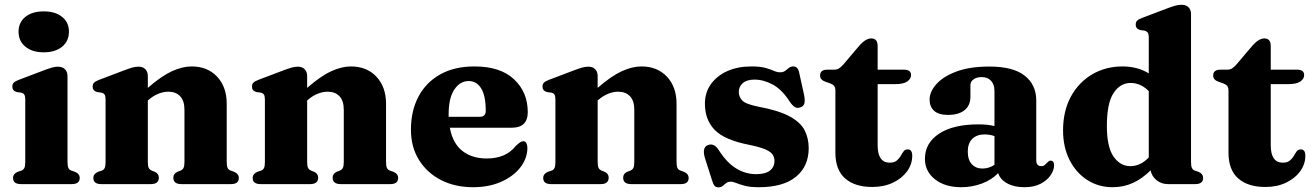

<svg xmlns="http://www.w3.org/2000/svg" viewBox="-20 -769 5490 802"><path d="M162.5 -550.5Q114.5 -550.5 86 -574Q57.5 -597.5 57.5 -636.5Q57.5 -675.5 86 -698.5Q114.5 -721.5 162.5 -721.5Q211 -721.5 239.5 -698.5Q268 -675.5 268 -636.5Q268 -597.5 239.5 -574Q211 -550.5 162.5 -550.5ZM262 -451.5V-93.5Q262 -75 265.8 -67.2Q269.5 -59.5 278 -56.5L292.5 -51.5Q313 -43.5 313 -25.5Q313 0 280 0H67.5Q34.5 0 34.5 -25.5Q34.5 -43 54.5 -51.5L70 -56.5Q78 -60 81.8 -67.5Q85.5 -75 85.5 -93V-353Q85.5 -367.5 81.5 -373.8Q77.5 -380 68.5 -382L50 -384.5Q31.5 -390 31.5 -407Q31.5 -417.5 37.2 -423.5Q43 -429.5 58.5 -435.5L160 -474Q183.5 -483 197.2 -486.8Q211 -490.5 221 -490.5Q241.5 -490.5 251.8 -479.5Q262 -468.5 262 -451.5Z M597.5 -451.5V-402Q654.5 -451.5 698.2 -471.5Q742 -491.5 780.5 -491.5Q846.5 -491.5 886.8 -448.8Q927 -406 927 -335.5V-94Q927 -75.5 930.8 -67.5Q934.5 -59.5 943.5 -56.5L957.5 -51.5Q977.5 -43 977.5 -25.5Q977.5 0 945 0H737.5Q704 0 704 -27Q704 -43 720 -51L734.5 -56.5Q743 -60.5 746.8 -68Q750.5 -75.5 750.5 -94V-310Q750.5 -348 732.5 -367Q714.5 -386 683 -386Q663.5 -386 641.8 -377.5Q620 -369 599.5 -351L597.5 -349.5V-93.5Q597.5 -75 601.2 -67.8Q605 -60.5 613.5 -56.5L627.5 -51Q643.5 -43 643.5 -27Q643.5 0 610 0H403Q370 0 370 -25.5Q370 -43 390 -51.5L405.5 -56.5Q413.5 -59.5 417.2 -67.2Q421 -75 421 -93V-353Q421 -367.5 417 -373.8Q413 -380 404 -382L385.5 -384.5Q367 -390 367 -407Q367 -417.5 372.8 -423.5Q378.5 -429.5 394 -435.5L495.5 -474Q518 -482.5 531.8 -486.5Q545.5 -490.5 558.5 -490.5Q577.5 -490.5 587.5 -479.5Q597.5 -468.5 597.5 -451.5Z M1263 -451.5V-402Q1320 -451.5 1363.8 -471.5Q1407.5 -491.5 1446 -491.5Q1512 -491.5 1552.2 -448.8Q1592.5 -406 1592.5 -335.5V-94Q1592.5 -75.5 1596.2 -67.5Q1600 -59.5 1609 -56.5L1623 -51.5Q1643 -43 1643 -25.5Q1643 0 1610.5 0H1403Q1369.5 0 1369.5 -27Q1369.5 -43 1385.5 -51L1400 -56.5Q1408.5 -60.5 1412.2 -68Q1416 -75.5 1416 -94V-310Q1416 -348 1398 -367Q1380 -386 1348.5 -386Q1329 -386 1307.2 -377.5Q1285.5 -369 1265 -351L1263 -349.5V-93.5Q1263 -75 1266.8 -67.8Q1270.5 -60.5 1279 -56.5L1293 -51Q1309 -43 1309 -27Q1309 0 1275.5 0H1068.5Q1035.5 0 1035.5 -25.5Q1035.5 -43 1055.5 -51.5L1071 -56.5Q1079 -59.5 1082.8 -67.2Q1086.5 -75 1086.5 -93V-353Q1086.5 -367.5 1082.5 -373.8Q1078.5 -380 1069.5 -382L1051 -384.5Q1032.5 -390 1032.5 -407Q1032.5 -417.5 1038.2 -423.5Q1044 -429.5 1059.5 -435.5L1161 -474Q1183.5 -482.5 1197.2 -486.5Q1211 -490.5 1224 -490.5Q1243 -490.5 1253 -479.5Q1263 -468.5 1263 -451.5Z M2184.5 -300.5Q2184.5 -235.5 2117.5 -235.5H1859Q1871 -170 1911.5 -138.5Q1952 -107 2013.5 -107Q2052 -107 2082.2 -119.5Q2112.5 -132 2134.5 -159.5Q2146.5 -170.5 2153 -174.8Q2159.5 -179 2166 -179Q2175 -179 2179 -170.5Q2183 -162 2183 -149.5Q2182 -106 2153 -69Q2124 -32 2073 -9.5Q2022 13 1955.5 13Q1881 13 1822.5 -16.8Q1764 -46.5 1730.2 -100.8Q1696.5 -155 1696.5 -227Q1696.5 -306 1728 -365.5Q1759.5 -425 1818.8 -458.2Q1878 -491.5 1962 -491.5Q2070 -491.5 2127.2 -437.8Q2184.5 -384 2184.5 -300.5ZM1854 -291.5Q1854 -286 1854 -281H1982.5Q2009 -281 2009 -305.5Q2009 -369.5 1989.8 -400Q1970.5 -430.5 1938 -430.5Q1901.5 -430.5 1877.8 -395Q1854 -359.5 1854 -291.5Z M2476.5 -451.5V-402Q2533.5 -451.5 2577.2 -471.5Q2621 -491.5 2659.5 -491.5Q2725.5 -491.5 2765.8 -448.8Q2806 -406 2806 -335.5V-94Q2806 -75.5 2809.8 -67.5Q2813.5 -59.5 2822.5 -56.5L2836.5 -51.5Q2856.5 -43 2856.5 -25.5Q2856.5 0 2824 0H2616.5Q2583 0 2583 -27Q2583 -43 2599 -51L2613.5 -56.5Q2622 -60.5 2625.8 -68Q2629.5 -75.5 2629.5 -94V-310Q2629.5 -348 2611.5 -367Q2593.5 -386 2562 -386Q2542.5 -386 2520.8 -377.5Q2499 -369 2478.5 -351L2476.5 -349.5V-93.5Q2476.5 -75 2480.2 -67.8Q2484 -60.5 2492.5 -56.5L2506.5 -51Q2522.5 -43 2522.5 -27Q2522.5 0 2489 0H2282Q2249 0 2249 -25.5Q2249 -43 2269 -51.5L2284.5 -56.5Q2292.5 -59.5 2296.2 -67.2Q2300 -75 2300 -93V-353Q2300 -367.5 2296 -373.8Q2292 -380 2283 -382L2264.5 -384.5Q2246 -390 2246 -407Q2246 -417.5 2251.8 -423.5Q2257.5 -429.5 2273 -435.5L2374.5 -474Q2397 -482.5 2410.8 -486.5Q2424.5 -490.5 2437.5 -490.5Q2456.5 -490.5 2466.5 -479.5Q2476.5 -468.5 2476.5 -451.5Z M3131.5 -436.5Q3099.5 -436.5 3082.8 -421.8Q3066 -407 3066 -385Q3066 -365 3080.2 -349.5Q3094.5 -334 3147.5 -323.5Q3233 -307.5 3278.5 -282.8Q3324 -258 3341 -224.8Q3358 -191.5 3358 -150Q3358 -74.5 3305 -30.8Q3252 13 3149.5 13Q3114 13 3092 7.2Q3070 1.5 3056.2 -4.2Q3042.5 -10 3032 -10Q3020.5 -10 3013.2 -4.2Q3006 1.5 2999 7.5Q2992 13.5 2981 13.5Q2970 13.5 2964.8 7.2Q2959.5 1 2954.5 -15L2924.5 -109Q2911.5 -153 2937 -163Q2962 -172.5 2981 -144Q3015 -90 3054.5 -65.8Q3094 -41.5 3138.5 -41.5Q3177 -41.5 3196 -56.5Q3215 -71.5 3215 -96.5Q3215 -112 3207 -123.8Q3199 -135.5 3176.5 -145.2Q3154 -155 3109.5 -164Q3006.5 -184 2965.5 -226.2Q2924.5 -268.5 2924.5 -336Q2924.5 -382.5 2949.5 -417.5Q2974.5 -452.5 3018 -472Q3061.5 -491.5 3118.5 -491.5Q3155 -491.5 3176.8 -485.5Q3198.5 -479.5 3212.2 -473.2Q3226 -467 3239 -467Q3251.5 -467 3259.8 -473.2Q3268 -479.5 3275.5 -485.5Q3283 -491.5 3294 -491.5Q3314 -491.5 3319 -462L3339 -371.5Q3343 -349.5 3340.2 -337.8Q3337.5 -326 3324.5 -321Q3311 -315.5 3300.8 -321.5Q3290.5 -327.5 3279.5 -343.5Q3246.5 -395 3208 -415.8Q3169.5 -436.5 3131.5 -436.5Z M3447 -421 3428 -427.5Q3405.5 -435.5 3405.5 -453Q3405.5 -478 3436 -478H3465Q3475.5 -478 3483.8 -482.8Q3492 -487.5 3503 -500L3570.5 -579.5Q3596.5 -608.5 3619.5 -608.5Q3646 -608.5 3646 -577V-478H3756Q3785.5 -478 3785.5 -455.5Q3785.5 -439.5 3769.5 -428.5Q3753.5 -417.5 3718 -417.5H3646V-162.5Q3646 -89.5 3696.5 -89.5Q3715 -89.5 3725.2 -97.8Q3735.5 -106 3741.8 -117Q3748 -128 3754.2 -136.5Q3760.5 -145 3771.5 -145Q3790.5 -145 3790.5 -118.5Q3790.5 -83 3768.8 -53.2Q3747 -23.5 3709.5 -5.8Q3672 12 3623.5 12Q3550.5 12 3510 -23.8Q3469.5 -59.5 3469.5 -131.5V-389.5Q3469.5 -403.5 3464.2 -410Q3459 -416.5 3447 -421Z M3843.5 -105.5Q3843.5 -171.5 3902.5 -210.5Q3961.5 -249.5 4067.5 -249.5Q4105 -249.5 4134 -242.5V-389Q4134 -416 4119.8 -431.5Q4105.5 -447 4080.5 -447Q4059.5 -447 4046.5 -437.5Q4033.5 -428 4033.5 -414V-364.5Q4033.5 -328.5 4009 -308.8Q3984.5 -289 3940 -289Q3901 -289 3882 -306Q3863 -323 3863 -353Q3863 -385.5 3891 -417.2Q3919 -449 3974.5 -470Q4030 -491 4113 -491Q4212 -491 4260.2 -453Q4308.5 -415 4308.5 -349.5V-100Q4308.5 -75 4329.5 -75Q4339 -75 4344.2 -80Q4349.5 -85 4354 -89.5Q4357 -93 4360.5 -95.5Q4364 -98 4368.5 -98Q4383 -98 4383 -78.5Q4383 -59 4369 -37.8Q4355 -16.5 4327.5 -1.8Q4300 13 4259 13Q4216.5 13 4187.2 -3Q4158 -19 4149.5 -46Q4122 -17.5 4081 -2.2Q4040 13 3995 13Q3927 13 3885.2 -20.2Q3843.5 -53.5 3843.5 -105.5ZM4022.5 -136Q4022.5 -101 4039.5 -83Q4056.5 -65 4083.5 -65Q4110.5 -65 4134 -80.5V-200.5Q4114.5 -207.5 4093 -207.5Q4060 -207.5 4041.2 -188.8Q4022.5 -170 4022.5 -136Z M4420.5 -224.5Q4420.5 -305.5 4453.2 -365.5Q4486 -425.5 4542.2 -458.5Q4598.5 -491.5 4669 -491.5Q4731.5 -491.5 4778.5 -462.5V-612Q4778.5 -626.5 4774.2 -632.5Q4770 -638.5 4761.5 -641L4743 -643.5Q4724 -648.5 4724 -666Q4724 -676.5 4729.8 -682.5Q4735.5 -688.5 4751.5 -694.5L4853 -733Q4875 -741.5 4889 -745.2Q4903 -749 4915.5 -749Q4935 -749 4945 -738.2Q4955 -727.5 4955 -710.5V-93.5Q4955 -75 4958.8 -67.2Q4962.5 -59.5 4970.5 -56.5L4985.5 -51.5Q5005.5 -43.5 5005.5 -25.5Q5005.5 0 4972.5 0H4858Q4831.5 0 4811.2 -16.2Q4791 -32.5 4786 -57.5Q4752.5 -23.5 4713 -5.2Q4673.5 13 4627.5 13Q4568.5 13 4521.5 -17.2Q4474.5 -47.5 4447.5 -101Q4420.5 -154.5 4420.5 -224.5ZM4603.5 -243Q4603.5 -155.5 4631.2 -115.2Q4659 -75 4701 -75Q4744.5 -75 4778.5 -111.5V-388.5Q4744.5 -422.5 4702.5 -422.5Q4659 -422.5 4631.2 -380Q4603.5 -337.5 4603.5 -243Z M5089 -421 5070 -427.5Q5047.5 -435.5 5047.5 -453Q5047.5 -478 5078 -478H5107Q5117.5 -478 5125.8 -482.8Q5134 -487.5 5145 -500L5212.5 -579.5Q5238.5 -608.5 5261.5 -608.5Q5288 -608.5 5288 -577V-478H5398Q5427.5 -478 5427.5 -455.5Q5427.5 -439.5 5411.5 -428.5Q5395.5 -417.5 5360 -417.5H5288V-162.5Q5288 -89.5 5338.5 -89.5Q5357 -89.5 5367.2 -97.8Q5377.5 -106 5383.8 -117Q5390 -128 5396.2 -136.5Q5402.5 -145 5413.5 -145Q5432.5 -145 5432.5 -118.5Q5432.5 -83 5410.8 -53.2Q5389 -23.5 5351.5 -5.8Q5314 12 5265.5 12Q5192.5 12 5152 -23.8Q5111.5 -59.5 5111.5 -131.5V-389.5Q5111.5 -403.5 5106.2 -410Q5101 -416.5 5089 -421Z"/></svg>

Font: Fraunces 9pt S000
Style: Bold
Weight: 700
Version: Version 1.000; ttfautohint (v1.8.3)